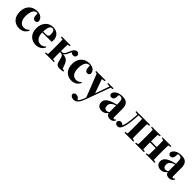

<svg xmlns="http://www.w3.org/2000/svg" viewBox="371 -1971 3717 3717"><g transform="rotate(45 2229.0 -113.0)"><path d="M247 15C327 15 388 -19 425 -96L410 -108C383 -78 349 -59 306 -59C219 -59 171 -130 171 -246C171 -388 224 -446 280 -446C286 -446 291 -446 297 -445L302 -384C306 -323 336 -303 367 -303C398 -303 416 -317 424 -348C421 -417 365 -472 268 -472C133 -472 32 -386 32 -223C32 -69 125 15 247 15ZM353 -426 341 -433C345 -431 349 -429 353 -426Z M704 -446C743 -446 769 -417 769 -342C769 -287 751 -272 696 -272H624C628 -403 663 -446 704 -446ZM703 15C782 15 846 -19 884 -96L869 -108C842 -78 808 -59 762 -59C682 -59 624 -126 624 -246V-247H881C885 -264 886 -273 886 -293C886 -397 816 -472 702 -472C589 -472 484 -386 484 -222C484 -70 581 15 703 15Z M1250 -68C1265 -6 1301 11 1360 11C1393 11 1426 5 1449 0V-22L1401 -29L1368 -118C1345 -184 1308 -227 1204 -236C1236 -251 1255 -283 1274 -327C1282 -344 1289 -362 1297 -379C1314 -366 1337 -353 1363 -353C1395 -353 1421 -375 1421 -410C1421 -441 1399 -460 1371 -468C1305 -464 1285 -427 1250 -340C1227 -282 1204 -249 1163 -249H1135V-251C1135 -305 1135 -375 1138 -427L1190 -436V-458H946V-436L999 -427C1002 -375 1002 -305 1002 -251V-207C1002 -153 1002 -82 999 -31L946 -22V0H1190V-22L1138 -31C1135 -82 1135 -153 1135 -207V-222H1152C1202 -222 1217 -192 1227 -156Z M1678 15C1758 15 1819 -19 1856 -96L1841 -108C1814 -78 1780 -59 1737 -59C1650 -59 1602 -130 1602 -246C1602 -388 1655 -446 1711 -446C1717 -446 1722 -446 1728 -445L1733 -384C1737 -323 1767 -303 1798 -303C1829 -303 1847 -317 1855 -348C1852 -417 1796 -472 1699 -472C1564 -472 1463 -386 1463 -223C1463 -69 1556 15 1678 15ZM1784 -426 1772 -433C1776 -431 1780 -429 1784 -426Z M2217 -436 2284 -427 2233 -281 2181 -136 2077 -424 2147 -436V-458H1890V-436L1933 -427L2117 41L2106 73C2081 136 2061 172 2036 195L2025 183C1995 146 1970 135 1941 135C1906 135 1882 156 1879 187C1890 231 1936 246 1972 246C2048 246 2093 183 2132 77L2316 -427L2366 -436V-458H2217Z M2737 14C2788 14 2822 -12 2839 -54L2825 -65C2812 -48 2803 -42 2789 -42C2776 -42 2768 -52 2768 -72V-296C2768 -418 2718 -472 2603 -472C2485 -472 2410 -422 2402 -349C2411 -317 2428 -303 2459 -303C2491 -303 2523 -323 2526 -385L2531 -440C2540 -442 2550 -444 2560 -444C2618 -444 2635 -414 2635 -316V-281C2607 -274 2580 -266 2561 -261C2430 -221 2385 -168 2385 -100C2385 -28 2435 15 2505 15C2558 15 2598 -3 2637 -54C2646 -13 2677 14 2737 14ZM2511 -130C2511 -186 2542 -218 2592 -242C2601 -247 2616 -252 2635 -258V-76C2612 -59 2596 -53 2574 -53C2538 -53 2511 -77 2511 -130Z M2935 9C2984 9 3011 -25 3031 -89C3062 -176 3071 -313 3078 -431H3175C3178 -379 3178 -307 3178 -251V-207C3178 -153 3178 -82 3175 -31L3123 -22V0H3367V-22L3314 -31C3311 -82 3311 -153 3311 -207V-251C3311 -305 3311 -375 3314 -427L3367 -436V-458H2989V-436L3051 -425C3043 -313 3034 -189 3007 -109C3003 -95 2998 -81 2992 -70C2977 -88 2958 -104 2931 -104C2898 -104 2871 -83 2867 -47C2871 -12 2897 9 2935 9Z M3707 -436 3757 -427C3760 -375 3760 -305 3760 -251V-245H3604V-251C3604 -305 3604 -375 3607 -427L3656 -436V-458H3415V-436L3468 -427C3471 -375 3471 -305 3471 -251V-207C3471 -153 3471 -82 3468 -31L3415 -22V0H3656V-22L3607 -30C3604 -82 3604 -153 3604 -207V-217H3760V-207C3760 -153 3760 -82 3757 -30L3707 -22V0H3948V-22L3896 -31C3893 -82 3893 -153 3893 -207V-251C3893 -305 3893 -375 3896 -427L3948 -436V-458H3707Z M4353 14C4404 14 4438 -12 4455 -54L4441 -65C4428 -48 4419 -42 4405 -42C4392 -42 4384 -52 4384 -72V-296C4384 -418 4334 -472 4219 -472C4101 -472 4026 -422 4018 -349C4027 -317 4044 -303 4075 -303C4107 -303 4139 -323 4142 -385L4147 -440C4156 -442 4166 -444 4176 -444C4234 -444 4251 -414 4251 -316V-281C4223 -274 4196 -266 4177 -261C4046 -221 4001 -168 4001 -100C4001 -28 4051 15 4121 15C4174 15 4214 -3 4253 -54C4262 -13 4293 14 4353 14ZM4127 -130C4127 -186 4158 -218 4208 -242C4217 -247 4232 -252 4251 -258V-76C4228 -59 4212 -53 4190 -53C4154 -53 4127 -77 4127 -130Z"/></g></svg>

Font: Source Serif 4 Display
Style: Bold
Weight: 700
Designer: Frank Grießhammer
Foundry: Adobe Systems Incorporated
Version: Version 4.004;hotconv 1.0.117;makeotfexe 2.5.65602